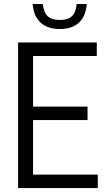

<svg xmlns="http://www.w3.org/2000/svg" viewBox="-20 -956 537 976"><path d="M148 -68.5H477V0H72V-740H472V-671.5H148V-414H425V-345.5H148ZM146 -935.5H197.5Q202.5 -892 222.8 -873.2Q243 -854.5 284 -854.5Q325 -854.5 345.5 -873.5Q366 -892.5 369.5 -935.5H421Q416 -872.5 381 -840.5Q346 -808.5 284 -808.5Q222 -808.5 186.5 -841Q151 -873.5 146 -935.5Z"/></svg>

Font: Encode Sans Condensed
Style: Regular
Weight: 400
Width: 3
Designer: Multiple Designers
Foundry: Impallari Type
Version: Version 2.000